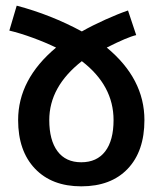

<svg xmlns="http://www.w3.org/2000/svg" viewBox="-20 -648 575 678"><path d="M357 -480Q490 -370 490 -224Q490 -114 431 -52Q372 10 267 10Q163 10 103.5 -52.5Q44 -115 44 -224Q44 -368 178 -480Q141 -498 96 -514.5Q51 -531 13 -540L39 -628Q160 -596 269 -537Q306 -558 351.5 -578.5Q397 -599 432 -611L461 -524Q430 -517 357 -480ZM154 -224Q154 -153 183 -114Q212 -75 267 -75Q322 -75 351.5 -113.5Q381 -152 381 -224Q381 -346 269 -432Q154 -342 154 -224Z"/></svg>

Font: Noto Sans Georgian Medium Narrow
Style: Regular
Weight: 500
Width: 4
Designer: Monotype Design team
Foundry: Monotype Imaging Inc.
Version: Version 1.000